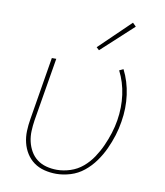

<svg xmlns="http://www.w3.org/2000/svg" viewBox="-84 -818 769 895"><g transform="rotate(10 300.0 -370.0)"><path d="M242 8Q213 8 185.5 1Q158 -6 136.5 -21.5Q115 -37 100.5 -60Q86 -83 79.5 -110Q73 -137 74 -165.5Q75 -194 80 -223L129 -520H150L100 -220Q96 -194 95 -168.5Q94 -143 99.5 -119Q105 -95 117 -74Q129 -53 148 -38.5Q167 -24 191.5 -17.5Q216 -11 242 -11Q273 -11 305.5 -21.5Q338 -32 364 -54Q390 -76 409 -104.5Q428 -133 441.5 -163Q455 -193 465 -224.5Q475 -256 480 -287Q490 -349 482 -408Q474 -467 448 -518L467 -527Q494 -474 502.5 -411.5Q511 -349 500 -284Q495 -251 484.5 -217.5Q474 -184 459 -151.5Q444 -119 422.5 -89Q401 -59 372.5 -36Q344 -13 309.5 -2.5Q275 8 242 8ZM339 -594 326 -606 473 -748 489 -732Z"/></g></svg>

Font: Iosevka SS04 Th Ex Obl
Style: Regular
Weight: 100
Width: 7
Italic angle: -9°
Monospace: yes
Designer: Belleve Invis
Foundry: Belleve Invis
Version: Version 19.0.0; ttfautohint (v1.8.4)